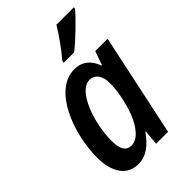

<svg xmlns="http://www.w3.org/2000/svg" viewBox="-232 -859 957 957"><g transform="rotate(-45 246.0 -380.5)"><path d="M250 -611H323C366 -644 452 -726 480 -762V-771H358C331 -725 289 -667 251 -622ZM197 -80C161 -80 143 -108 143 -167C143 -290 200 -460 280 -460C318 -460 341 -428 341 -377C341 -344 337 -308 325 -258C304 -167 257 -80 197 -80ZM156 10C214 10 257 -27 294 -80H297L290 0H374L489 -541H402L376 -468H373C355 -519 320 -551 264 -551C117 -551 33 -328 33 -159C33 -47 83 10 156 10Z"/></g></svg>

Font: Noto Sans Display SemiCondensed Medium
Style: Italic
Weight: 500
Width: 4
Italic angle: -12°
Designer: Monotype Design Team
Foundry: Monotype Imaging Inc.
Version: Version 1.900